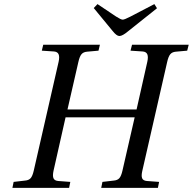

<svg xmlns="http://www.w3.org/2000/svg" viewBox="-20 -908 932 928"><path d="M433.1 -869.1 451.2 -888.2 541 -828.1Q564.5 -813 573.2 -813Q581.5 -813 608.9 -827.1L726.1 -888.2L738.8 -868.2L599.1 -756.8Q571.8 -733.9 557.1 -733.9Q543.5 -733.9 523.9 -758.8ZM40 0 45.9 -28.8 101.1 -35.2Q119.1 -36.6 128.2 -46.9Q137.2 -57.1 143.1 -83L263.2 -608.9Q268.6 -632.8 263.4 -645.3Q258.3 -657.7 241.2 -659.2L182.1 -663.1L189 -691.9H462.9L456.1 -663.1L400.9 -658.2Q382.8 -656.7 373.8 -645.8Q364.7 -634.8 358.9 -608.9L306.2 -378.9H640.1L691.9 -608.9Q697.3 -632.8 692.1 -645.3Q687 -657.7 669.9 -659.2L610.8 -663.1L618.2 -691.9H892.1L884.8 -663.1L830.1 -658.2Q812 -656.7 803 -645.8Q793.9 -634.8 788.1 -608.9L668 -83Q662.1 -58.1 667 -46.4Q671.9 -34.7 689.9 -33.2L749 -28.8L743.2 0H469.2L475.1 -28.8L529.8 -35.2Q547.9 -36.6 556.9 -46.9Q565.9 -57.1 571.8 -83L630.9 -340.8H296.9L238.8 -83Q233.4 -58.1 238.5 -46.4Q243.7 -34.7 261.2 -33.2L319.8 -28.8L314 0Z"/></svg>

Font: Linguistics Pro
Style: Italic
Weight: 400
Italic angle: -12°
Designer: Stefan Peev, Context Ltd
Foundry: Stefan Peev, Context Ltd
Version: Version 001.000